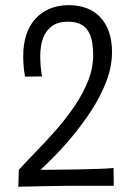

<svg xmlns="http://www.w3.org/2000/svg" viewBox="-20 -720 531 744"><path d="M114 -40 53 -62Q84 -96 122.5 -135.5Q161 -175 199.5 -219Q238 -263 270 -310.5Q302 -358 321.5 -407Q341 -456 341 -506Q341 -554 330 -582.5Q319 -611 297.5 -623.5Q276 -636 243 -636Q205 -636 181.5 -619Q158 -602 147 -572.5Q136 -543 136 -503Q136 -485 137.5 -464.5Q139 -444 143 -424L77 -423Q73 -444 71.5 -464Q70 -484 70 -503Q70 -548 81.5 -584Q93 -620 116 -646Q139 -672 172 -686Q205 -700 247 -700Q285 -700 315.5 -688.5Q346 -677 368 -654Q390 -631 402 -597Q414 -563 414 -518Q414 -462 392 -404.5Q370 -347 334.5 -292.5Q299 -238 258.5 -189.5Q218 -141 179.5 -103Q141 -65 114 -40ZM51 4 53 -62Q73 -62 99.5 -62Q126 -62 154.5 -62Q183 -62 208 -62.5Q233 -63 250 -63Q263 -63 281 -63.5Q299 -64 319 -64.5Q339 -65 358.5 -65.5Q378 -66 394 -67Q410 -68 420 -69L421 0Q412 0 392 0Q372 0 347.5 0Q323 0 299.5 0Q276 0 259 0Q242 0 239 0Q228 0 212 0.5Q196 1 178 1Q160 1 142 1.5Q124 2 106.5 2.5Q89 3 75 3Q61 3 51 4Z"/></svg>

Font: Truculenta
Style: Regular
Weight: 400
Designer: Ivan Castro, Eva Sanz & Omnibus-Type Team
Foundry: Omnibus-Type
Version: Version 1.002